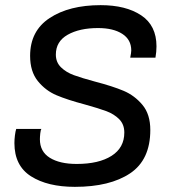

<svg xmlns="http://www.w3.org/2000/svg" viewBox="-20 -716 669 746"><path d="M588 -536Q588 -515 584 -492H486Q490 -512 490 -520Q490 -562 455 -584.5Q420 -607 361 -607Q289 -607 243 -581Q197 -555 197 -504Q197 -474 217 -454.5Q237 -435 267 -424Q297 -413 349 -399Q418 -381 460.5 -363Q503 -345 533.5 -308.5Q564 -272 564 -211Q564 -95 485.5 -42.5Q407 10 271 10Q165 10 100.5 -31Q36 -72 36 -160Q36 -174 38 -190Q40 -206 43 -215H141Q138 -212 136.5 -198Q135 -184 135 -175Q135 -127 173.5 -103Q212 -79 278 -79Q364 -79 413.5 -110.5Q463 -142 463 -201Q463 -233 443 -253Q423 -273 393.5 -284Q364 -295 310 -310Q242 -328 199.5 -346Q157 -364 127 -401Q97 -438 97 -499Q97 -596 173 -646Q249 -696 371 -696Q469 -696 528.5 -656.5Q588 -617 588 -536Z"/></svg>

Font: Chivo
Style: Italic
Weight: 400
Italic angle: -8.05°
Designer: Hector Gatti
Foundry: Omnibus-Type
Version: Version 1.007